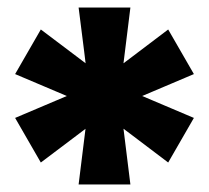

<svg xmlns="http://www.w3.org/2000/svg" viewBox="-20 -769 553 508"><path d="M425 -339Q378 -374.5 331.2 -410Q284.5 -445.5 237 -481Q183 -504 128.5 -527Q74 -550 20 -573L88 -691Q135.5 -655.5 182.2 -620Q229 -584.5 276 -549Q330 -526 384.5 -503Q439 -480 493 -457ZM88 -339 20 -457Q74 -480 128.5 -503Q183 -526 237 -549Q284.5 -584.5 331.2 -620Q378 -655.5 425 -691L493 -573Q439 -550 384.5 -527Q330 -504 276 -481Q229 -445.5 182.2 -410Q135.5 -374.5 88 -339ZM188 -281Q195 -339.5 202.5 -398Q210 -456.5 217 -515Q210 -573.5 202.8 -632Q195.5 -690.5 188 -749H325Q317.5 -690.5 310.5 -632Q303.5 -573.5 296 -515Q303 -456.5 310.5 -398Q318 -339.5 325 -281Z"/></svg>

Font: Commissioner Thin Black
Style: Regular
Weight: 900
Version: Version 1.000